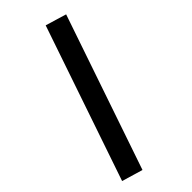

<svg xmlns="http://www.w3.org/2000/svg" viewBox="-259 -764 923 923"><g transform="rotate(-45 202.0 -302.5)"><path d="M271.5 -713.4 378.4 -681.2 108.9 107.4 2 75.7Z"/></g></svg>

Font: Vazir FD-WOL-UI
Style: Bold-FD-WOL-UI
Weight: 700
Designer: Saber Rastikerdar
Foundry: Saber Rastikerdar
Version: Version 30.0.0